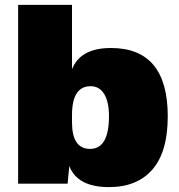

<svg xmlns="http://www.w3.org/2000/svg" viewBox="-20 -750 731 784"><path d="M274 -730V-467Q308 -554 433 -554Q665 -554 665 -275Q665 -130 602.5 -58Q540 14 425 14Q296 14 263 -72L256 0H54V-730ZM274 -251Q274 -142 348 -142Q425 -142 425 -276Q425 -334 405.5 -366Q386 -398 350 -398Q274 -398 274 -280Z"/></svg>

Font: Nacelle Black
Style: Regular
Weight: 900
Designer: Sora Sagano
Foundry: Sora Sagano
Version: Version 1.000;FEAKit 1.0